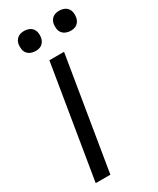

<svg xmlns="http://www.w3.org/2000/svg" viewBox="-237 -1020 896 1089"><g transform="rotate(-30 211.0 -475.5)"><path d="M46 0 167 -735H263L142 0ZM356 -819Q340 -819 325.5 -825Q311 -831 302 -842.5Q293 -854 291 -869.5Q289 -885 291 -901Q293 -912 298.5 -922Q304 -932 313.5 -939Q323 -946 334 -948.5Q345 -951 356 -951Q372 -951 386.5 -945Q401 -939 409.5 -927.5Q418 -916 420.5 -900.5Q423 -885 420 -869Q418 -858 412.5 -848Q407 -838 398 -831Q389 -824 378 -821.5Q367 -819 356 -819ZM126 -819Q110 -819 95.5 -825Q81 -831 72 -842.5Q63 -854 61 -869.5Q59 -885 61 -901Q63 -912 68.5 -922Q74 -932 83.5 -939Q93 -946 104 -948.5Q115 -951 126 -951Q142 -951 156.5 -945Q171 -939 179.5 -927.5Q188 -916 190.5 -900.5Q193 -885 190 -869Q188 -858 182.5 -848Q177 -838 168 -831Q159 -824 148 -821.5Q137 -819 126 -819Z"/></g></svg>

Font: Iosevka Aile Medium Oblique
Style: Regular
Weight: 500
Italic angle: -9°
Designer: Belleve Invis
Foundry: Belleve Invis
Version: Version 31.1.0; ttfautohint (v1.8.4)